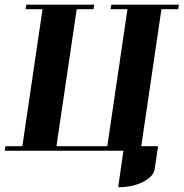

<svg xmlns="http://www.w3.org/2000/svg" viewBox="-20 -635 774 809"><path d="M0 0 2.9 -19H74.2L159.2 -596.2H87.9L90.8 -615.2H377L374 -596.2H303.2L217.8 -19H432.1L517.1 -596.2H445.8L449.2 -615.2H733.9L731 -596.2H660.2L575.2 -19H646L631.8 77.1Q627.4 108.9 582 131.8Q538.6 153.8 478 153.8L500 0Z"/></svg>

Font: Hjet
Style: Italic
Weight: 400
Designer: T. Christopher White
Version: Version 1.2